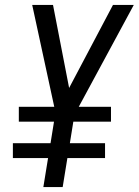

<svg xmlns="http://www.w3.org/2000/svg" viewBox="-20 -755 560 775"><path d="M155 0 174 -117H32V-177H184L198 -264H56V-324H199L110 -735H194L259 -400L436 -735H520L298 -324H428V-264H276L262 -177H404V-117H252L233 0Z"/></svg>

Font: Iosevka Fixed
Style: Italic
Weight: 400
Italic angle: -9°
Monospace: yes
Designer: Belleve Invis
Foundry: Belleve Invis
Version: Version 33.2.4